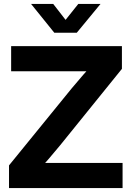

<svg xmlns="http://www.w3.org/2000/svg" viewBox="-20 -964 674 984"><path d="M26.2 0V-116.4L348 -511.8Q376.5 -546.4 406.7 -580.7Q436.8 -615 468 -649.6L485.6 -598.8Q439.6 -598.8 393.4 -598.8Q347.2 -598.8 300.9 -598.8H37.1V-727.5H604.8V-611.1L288.6 -219.9Q259.5 -184.2 228.8 -148.8Q198.2 -113.4 166.1 -77.7L148.6 -128.8Q194.4 -128.8 240.3 -128.8Q286.1 -128.8 332 -128.8H608.2V0ZM252.7 -943.9 316.1 -862.2 381.3 -943.9H494.8V-943.4L373.6 -796.4H258.2L139.6 -943.4V-943.9Z"/></svg>

Font: Inter Khmer Looped
Style: Regular
Weight: 400
Designer: Rasmus Andersson, Sovichet Tep
Foundry: Anagata Design
Version: Version 1.000